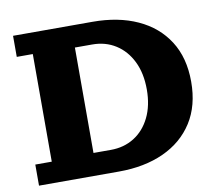

<svg xmlns="http://www.w3.org/2000/svg" viewBox="-76 -772 977 861"><g transform="rotate(-10 412.5 -341.0)"><path d="M34 0V-96H109V-586H36V-682H398Q515 -682 602.5 -642Q690 -602 738.5 -526Q787 -450 787 -341Q787 -232 738.5 -156Q690 -80 602.5 -40Q515 0 398 0ZM379 -582H300V-102H379Q439 -102 485.5 -131Q532 -160 558.5 -214Q585 -268 585 -341Q585 -415 558.5 -469Q532 -523 485.5 -552.5Q439 -582 379 -582Z"/></g></svg>

Font: Montagu Slab 16pt
Style: Bold
Weight: 700
Designer: Florian Karsten
Foundry: Florian Karsten
Version: Version 1.000; ttfautohint (v1.8.3)